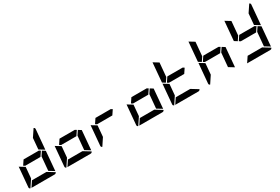

<svg xmlns="http://www.w3.org/2000/svg" viewBox="106 -2386 5500 3775"><g transform="rotate(-30 2856.0 -499.0)"><path d="M633 -541 564 -438H217L183 -459L252 -562H599ZM650 -531 716 -490 678 -52 560 -124 588 -438ZM731 -998Q760 -989 757 -959L718 -514L601 -586L623 -838H624ZM519 -124 674 -29Q662 0 632 0H107L190 -124ZM193 -165 85 -2Q56 -11 59 -41L98 -486L154 -451L160 -448L215 -414Z M1449 -541 1380 -438H1033L999 -459L1068 -562H1415ZM1466 -531 1532 -490 1494 -52 1376 -124 1404 -438ZM1335 -124 1490 -29Q1478 0 1448 0H923L1006 -124ZM1009 -165 901 -2Q872 -11 875 -41L914 -486L970 -451L976 -448L1031 -414Z M2265 -541 2196 -438H1849L1815 -459L1884 -562H2231ZM1825 -165 1717 -2Q1688 -11 1691 -41L1730 -486L1786 -451L1792 -448L1847 -414Z M3081 -541 3012 -438H2665L2631 -459L2700 -562H3047ZM3098 -531 3164 -490 3126 -52 3008 -124 3036 -438ZM2967 -124 3122 -29Q3110 0 3080 0H2555L2638 -124ZM2641 -165 2533 -2Q2504 -11 2507 -41L2546 -486L2602 -451L2608 -448L2663 -414Z M3897 -541 3828 -438H3481L3447 -459L3516 -562H3863ZM3430 -469 3364 -510 3402 -948 3520 -876 3492 -562ZM3783 -124 3938 -29Q3926 0 3896 0H3371L3454 -124ZM3457 -165 3349 -2Q3320 -11 3323 -41L3362 -486L3418 -451L3424 -448L3479 -414Z M4713 -541 4644 -438H4297L4263 -459L4332 -562H4679ZM4246 -469 4180 -510 4218 -948 4336 -876 4308 -562ZM4730 -531 4796 -490 4758 -52 4640 -124 4668 -438ZM4273 -165 4165 -2Q4136 -11 4139 -41L4178 -486L4234 -451L4240 -448L4295 -414Z M5529 -541 5460 -438H5113L5079 -459L5148 -562H5495ZM5062 -469 4996 -510 5034 -948 5152 -876 5124 -562ZM5546 -531 5612 -490 5574 -52 5456 -124 5484 -438ZM5627 -998Q5656 -989 5653 -959L5614 -514L5497 -586L5519 -838H5520ZM5415 -124 5570 -29Q5558 0 5528 0H5003L5086 -124Z"/></g></svg>

Font: DSEG7 Modern
Style: Bold Italic
Weight: 700
Italic angle: -5°
Designer: Keshikan(Twitter:@keshinomi_88pro)
Version: Version 0.46